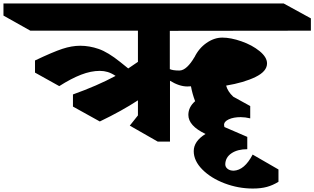

<svg xmlns="http://www.w3.org/2000/svg" viewBox="-167 -806 1814 1108"><path d="M813 -407Q831 -399 868 -399Q890 -399 912.5 -420Q935 -441 955 -476V-475Q980 -527 1024.5 -558Q1069 -589 1116 -589Q1165 -589 1226.5 -567.5Q1288 -546 1331 -511Q1374 -476 1374 -440Q1374 -394 1307 -361.5Q1240 -329 1138 -312Q1147 -278 1179 -248L1277 -194V-123Q1248 -130 1222 -130Q1181 -130 1153.5 -117.5Q1126 -105 1126 -85Q1126 -81 1128 -73L1260 -16V55Q1204 55 1169 78.5Q1134 102 1133 142Q1133 158 1146.5 168.5Q1160 179 1182 179Q1244 176 1291 86L1440 172V243Q1408 263 1373.5 272.5Q1339 282 1292 282Q1208 282 1129 252Q1050 222 1000.5 172Q951 122 951 66Q951 9 1019 -33Q920 -80 920 -143Q920 -188 959 -222Q943 -264 935 -308Q928 -307 914 -307Q868 -307 814 -340V11H743L582 -81L629 -140V-227Q536 -166 409 -105L254 -191V-261Q394 -311 500 -368Q476 -384 454.5 -390.5Q433 -397 409 -397Q358 -397 301 -375Q244 -353 175 -309L35 -387V-457Q138 -506 192.5 -524Q247 -542 296 -542Q349 -542 402.5 -523.5Q456 -505 527 -448L573 -411L629 -449V-629H8L-147 -716V-786H1470L1627 -700V-629L813 -628Z"/></svg>

Font: Inknut Antiqua ExtraBold
Style: Regular
Weight: 800
Designer: Claus Eggers Sørensen
Foundry: Claus Eggers Sørensen
Version: Version 1.003; ttfautohint (v1.8.2) -l 8 -r 50 -G 200 -x 14 